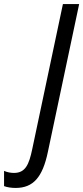

<svg xmlns="http://www.w3.org/2000/svg" viewBox="-158 -734 410 946"><path d="M-81 192C6 192 52 139 78 14L232 -714H152L1 0C-15 77 -33 118 -89 118C-105 118 -122 115 -138 108V183C-122 189 -102 192 -81 192Z"/></svg>

Font: Noto Sans ExtraCondensed
Style: Italic
Weight: 400
Width: 2
Italic angle: -12°
Designer: Monotype Design Team
Foundry: Monotype Imaging Inc.
Version: Version 2.013